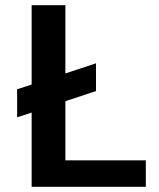

<svg xmlns="http://www.w3.org/2000/svg" viewBox="-20 -720 612 740"><path d="M102 0V-286L46 -268V-376L102 -394V-700H232V-437L350 -476V-369L232 -330V-102H542V0Z"/></svg>

Font: HostGroteskBold
Style: Bold
Weight: 700
Designer: Doukan Karapınar based on Poppins by Indian Type Foundry, Jonny Pinhorn
Foundry: Element Type
Version: Version 1.001; ttfautohint (v1.8.4.7-5d5b)